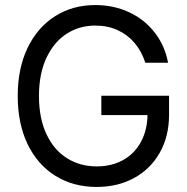

<svg xmlns="http://www.w3.org/2000/svg" viewBox="-20 -737 749 767"><path d="M360.4 -634.8Q296.9 -634.8 246.1 -602.1Q195.3 -569.3 165.5 -505.9Q135.7 -442.4 135.7 -353.5Q135.7 -264.6 165.5 -201.2Q195.3 -137.7 247.6 -105Q299.8 -72.3 366.2 -72.3Q426.8 -72.3 472.7 -98.1Q518.6 -124 543.9 -171.9Q569.3 -219.7 569.3 -282.2L595.7 -277.3H384.8V-354.5H655.3V-278.3Q655.3 -192.4 618.2 -127Q581.1 -61.5 515.6 -25.9Q450.2 9.8 366.2 9.8Q272.5 9.8 201.2 -34.7Q129.9 -79.1 90.3 -161.1Q50.8 -243.2 50.8 -353.5Q50.8 -463.9 90.3 -545.9Q129.9 -627.9 200.2 -672.4Q270.5 -716.8 360.4 -716.8Q434.6 -716.8 496.1 -688Q557.6 -659.2 598.1 -606.9Q638.7 -554.7 651.4 -486.3H560.5Q545.9 -532.2 517.6 -565.4Q489.3 -598.6 449.7 -616.7Q410.2 -634.8 360.4 -634.8Z"/></svg>

Font: Pretendard JP Variable
Style: Regular
Weight: 400
Designer: Base glyphs from Inter by Rasmus Andersson; Hangul glyphs from Noto Sans CJK(Source Han Sans) by Jang Soo-young and Kang
Foundry: Kil Hyung-jin
Version: Version 1.307;Glyphs 3.2 (3192)